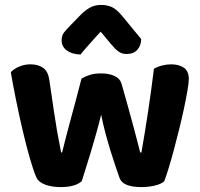

<svg xmlns="http://www.w3.org/2000/svg" viewBox="-20 -753 816 782"><path d="M392 -286Q383 -249 372 -210Q361 -171 350 -134Q339 -97 329 -66Q319 -35 313 -15Q286 9 227 9Q191 9 164 -1Q137 -11 128 -31Q117 -55 102 -107Q87 -159 72.5 -221Q58 -283 45 -347Q32 -411 24 -459Q36 -472 57.5 -481.5Q79 -491 104 -491Q136 -491 156 -476.5Q176 -462 181 -427Q191 -357 198.5 -307Q206 -257 212 -222Q218 -187 222.5 -165.5Q227 -144 229 -132H233Q237 -148 245 -180Q253 -212 264 -252.5Q275 -293 287.5 -339.5Q300 -386 312 -433Q329 -443 347.5 -448.5Q366 -454 392 -454Q424 -454 446.5 -443.5Q469 -433 475 -412Q488 -367 500 -323.5Q512 -280 522 -243Q532 -206 539.5 -177Q547 -148 551 -132H556Q570 -211 583 -297.5Q596 -384 607 -473Q623 -482 641 -486.5Q659 -491 677 -491Q708 -491 728.5 -477.5Q749 -464 749 -431Q749 -416 743.5 -384Q738 -352 729.5 -312Q721 -272 710 -227.5Q699 -183 688 -142Q677 -101 666.5 -67Q656 -33 649 -15Q638 -4 612 2.5Q586 9 556 9Q480 9 467 -28Q460 -48 450 -77Q440 -106 429.5 -140.5Q419 -175 409 -212.5Q399 -250 392 -286ZM390 -624Q377 -610 366.5 -598.5Q356 -587 346.5 -576Q337 -565 327.5 -554.5Q318 -544 308 -531Q273 -532 252 -547.5Q231 -563 231 -589Q231 -608 241 -621Q251 -634 271 -654L310 -694Q327 -711 346.5 -722Q366 -733 392 -733Q416 -733 436 -724Q456 -715 481 -684L555 -594Q555 -569 540 -551Q525 -533 495 -533Q477 -533 463 -543Q449 -553 435 -570Z"/></svg>

Font: Baloo Bhaina 2
Style: Bold
Weight: 700
Designer: Yesha Goshar, Manish Minz, Shuchita Grover and Ek Type
Foundry: Ek Type
Version: Version 1.640;hotconv 1.0.111;makeotfexe 2.5.65597; ttfautoh